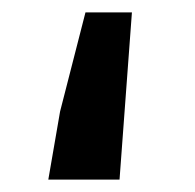

<svg xmlns="http://www.w3.org/2000/svg" viewBox="-20 -290 315 310"><path d="M58 0 77 -110 118 -270H193L173 0Z"/></svg>

Font: Source Sans Pro SemiBold
Style: Regular
Weight: 600
Designer: Paul D. Hunt
Foundry: Adobe Systems Incorporated
Version: Version 2.045;hotconv 1.0.109;makeotfexe 2.5.65596